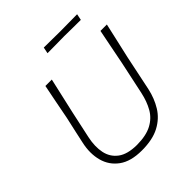

<svg xmlns="http://www.w3.org/2000/svg" viewBox="-239 -1050 1218 1218"><g transform="rotate(-45 370.0 -441.0)"><path d="M332 9.5Q233.5 9.5 176.5 -32Q119.5 -73.5 101.2 -141.8Q83 -210 100.5 -290Q106.5 -319 117.5 -368.2Q128.5 -417.5 141 -473.5Q154 -541 165 -597.5Q176 -654 188 -713H245.5Q232 -652.5 219.2 -596.8Q206.5 -541 191 -472.5L151.5 -289.5Q136.5 -219 148.2 -162.2Q160 -105.5 205 -71.8Q250 -38 334.5 -37.5Q417.5 -38 468.2 -65Q519 -92 546.2 -139.8Q573.5 -187.5 587 -250.5L634.5 -473Q648 -540.5 659 -597.2Q670 -654 682 -713H739.5Q726 -652.5 713.2 -596.5Q700.5 -540.5 685 -472.5Q670 -402 656.8 -337.2Q643.5 -272.5 636 -237.5Q621 -168 586.5 -112Q552 -56 490.2 -23.2Q428.5 9.5 332 9.5ZM344.5 -850.5 353 -892.5Q387 -892 424.5 -891.8Q462 -891.5 502.5 -891Q543 -891.5 580.5 -891.8Q618 -892 652 -892.5L643.5 -850.5Q609.5 -850.5 572 -851Q534.5 -851.5 494 -852Q453.5 -851.5 416 -851Q378.5 -850.5 344.5 -850.5Z"/></g></svg>

Font: Commissioner Loud ExtraLight
Style: Italic
Weight: 200
Italic angle: -12°
Designer: Kostas Bartsokas
Foundry: Kostas Bartsokas
Version: Version 1.000; ttfautohint (v1.8.3)